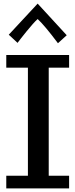

<svg xmlns="http://www.w3.org/2000/svg" viewBox="-20 -1038 415 1058"><path d="M14.6 0V-69.8H133.8V-665H14.6V-734.9H360.8V-665H248.5V-69.8H360.8V0ZM299.3 -799.8Q224.6 -899.4 187.5 -933.1Q176.3 -923.3 159.7 -904.5Q143.1 -885.7 126 -864.7Q108.9 -843.8 95.7 -826.7L76.7 -801.8L28.3 -846.7L187.5 -1018.1L347.7 -843.8Z"/></svg>

Font: Trocchi
Style: Regular
Weight: 400
Designer: Vernon Adams
Foundry: Vernon Adams
Version: Version 1.101; ttfautohint (v1.8.4.7-5d5b);gftools[0.9.27]